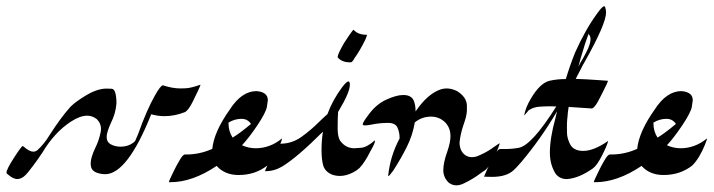

<svg xmlns="http://www.w3.org/2000/svg" viewBox="-69 -544 2226 599"><path d="M-15.1 14.6Q-28.3 14.6 -45.9 -1Q-48.8 -2.4 -48.8 -5.4Q-48.8 -15.1 -27.3 -48.8Q-2 -88.4 2 -88.4L4.4 -86.9Q22.9 -70.8 34.7 -70.8Q41 -70.8 46.9 -74.7Q69.3 -95.2 85 -121.6Q120.6 -177.2 150.9 -210.9Q168 -228 201.7 -247.8Q235.4 -267.6 263.7 -267.6Q264.6 -267.6 279.3 -267.1Q293.9 -266.6 294.4 -221.7Q291.5 -188.5 277.3 -161.1Q263.7 -130.9 263.7 -117.2Q263.7 -100.6 277.1 -93.5Q290.5 -86.4 306.6 -86.4Q335 -86.4 352.5 -104L361.8 -125.5Q388.7 -201.2 414.6 -246.6Q432.1 -277.8 439.5 -277.8Q468.8 -268.1 493.7 -268.1Q495.6 -268.1 510.5 -268.6Q525.4 -269 556.6 -279.8Q556.2 -274.9 532.2 -226.6Q518.1 -198.2 506.8 -193.8Q475.1 -181.6 444.3 -181.6Q423.3 -181.6 402.8 -187.5Q328.1 -0.5 258.8 -0.5Q220.7 -2.4 215.3 -22.5Q213.9 -27.8 213.9 -34.2Q213.9 -52.2 228 -82Q239.3 -104.5 244.6 -129.9Q246.1 -136.2 246.1 -142.1Q246.1 -159.7 232.9 -172.4Q219.2 -183.1 203.1 -183.1Q180.7 -183.1 152.3 -164.6Q101.1 -131.3 63.5 -68.4Q48.3 -45.4 31.7 -23.4Q28.8 -20.5 26.4 -16.6Q19.5 -7.3 11.7 1Q-1 14.6 -15.1 14.6Z M462.9 24.4H458V23.9Q458 20 474.6 -13.2Q481.9 -28.3 489.3 -40.5Q501 -62 507.8 -62H512.2Q554.2 -62 593.3 -79.6Q598.6 -132.8 647.5 -201.7Q684.6 -259.8 731.4 -259.8Q766.6 -256.8 766.6 -231.4Q766.6 -228.5 763.7 -210.9Q760.7 -193.4 734.9 -154.5Q709 -115.7 686 -90.8Q706.5 -81.5 728.5 -81.5Q773.4 -81.5 810.5 -111.8L811 -112.3V-111.3Q811 -108.9 804.7 -92.8Q787.1 -49.3 764.6 -27.3Q727.1 2 675.3 2Q632.3 2 606.9 -26.4Q531.2 24.4 462.9 24.4ZM656.7 -114.7Q678.2 -127.4 713.9 -157.2L711.4 -161.1Q701.2 -173.3 685.1 -173.3Q663.1 -173.3 644 -161.6V-158.2Q644 -134.3 656.7 -114.7Z M991.2 4.9Q978.5 4.9 966.3 0.5Q945.3 -8.8 939.7 -26.9Q934.1 -44.9 934.1 -76.2Q934.1 -105.5 938.5 -133.3Q857.4 -52.2 811 -24.4Q786.6 -9.8 757.8 -9.8Q757.8 -12.7 774.4 -47.4L781.2 -60.1Q797.9 -95.7 807.6 -95.7Q842.3 -96.2 871.1 -116.7Q899.9 -137.2 924.8 -162.1Q935.1 -172.4 952.6 -188Q968.3 -231.4 998.5 -272Q1012.2 -290 1018.1 -290Q1022.5 -290 1022.5 -279.3Q1022.5 -255.4 985.8 -194.8Q984.4 -179.7 984.4 -143.6Q984.4 -118.7 991.2 -106.4Q1008.3 -81.5 1036.6 -81.5Q1040 -81.5 1057.9 -83Q1075.7 -84.5 1099.6 -105.5H1100.6Q1101.1 -105.5 1101.1 -105Q1101.1 -97.2 1086.4 -71.8Q1069.3 -37.6 1052.7 -20Q1036.1 -4.9 1012.2 2Q1001.5 4.9 991.2 4.9ZM1025.4 -349.6H1022.5Q997.1 -349.6 984.4 -365.2V-366.7Q984.4 -375 1004.9 -410.6Q1005.9 -411.6 1010 -418.2Q1014.2 -424.8 1019.5 -432.6Q1032.2 -451.2 1034.2 -451.2Q1047.4 -435.5 1075.2 -435.5Q1075.7 -435.5 1075.7 -434.6Q1075.7 -432.1 1071.8 -422.9Q1071.3 -421.9 1071.3 -421.4Q1053.7 -385.3 1035.6 -360.4Q1035.6 -359.4 1032 -354.5Q1028.3 -349.6 1025.4 -349.6Z M1354.5 34.2Q1340.8 34.2 1329.1 24.4Q1314 7.8 1314 -12.7Q1314 -37.1 1326.7 -71.8Q1336.4 -100.6 1336.4 -118.7Q1336.4 -149.4 1314.5 -167Q1297.9 -180.2 1276.4 -180.2Q1247.1 -180.2 1225.1 -162.1Q1218.3 -121.6 1199.7 -84.7Q1181.2 -47.9 1157.7 -11.7Q1145.5 5.4 1142.6 5.4Q1142.1 5.4 1142.1 3.9Q1147.9 -55.7 1177.7 -112.3Q1177.7 -131.8 1170.9 -146.2Q1164.1 -160.6 1141.6 -160.6Q1115.7 -160.6 1089.8 -155.3Q1077.6 -152.8 1070.8 -152.8Q1062.5 -152.8 1062.5 -156.2Q1062.5 -162.6 1084.7 -191.2Q1106.9 -219.7 1135.7 -232.9Q1167.5 -247.6 1189 -247.6Q1213.4 -247.6 1221.2 -231.4Q1227.5 -217.8 1227.5 -196.3Q1264.6 -251 1305.7 -265.1Q1314.9 -268.1 1324.2 -268.1Q1340.3 -268.1 1356.9 -259.8Q1387.7 -240.7 1387.7 -213.4Q1387.7 -212.4 1387.5 -197.5Q1387.2 -182.6 1376 -151.4Q1366.7 -123 1364.7 -98.6Q1365.2 -74.7 1379.9 -62Q1389.6 -53.7 1403.3 -53.7Q1410.6 -53.7 1418.9 -56.2Q1447.8 -67.4 1472.7 -85.9Q1488.8 -97.2 1489.7 -97.2Q1489.7 -92.8 1483.4 -77.6Q1481 -72.8 1479.5 -68.8Q1459.5 -23.9 1443.4 -12.2Q1437.5 -8.8 1429.7 -2.9Q1406.7 14.6 1377.9 28.3Q1365.7 34.2 1354.5 34.2Z M1701.7 14.6H1698.2Q1678.2 14.6 1665 -1Q1646.5 -29.8 1646.5 -67.9Q1646.5 -113.3 1664.1 -176.3Q1665 -179.2 1665.5 -182.6Q1668.9 -195.3 1668.9 -196.8Q1619.1 -111.8 1556.2 -37.1Q1555.7 -36.1 1554.7 -35.6Q1544.9 -23.9 1533.7 -13.2Q1511.2 7.8 1466.3 7.8L1441.4 7.3V6.8Q1441.4 5.4 1450.7 -15.1L1461.9 -38.6L1464.8 -43.9Q1482.4 -79.1 1491.2 -79.1H1507.8Q1528.8 -79.1 1549.8 -83Q1590.3 -90.8 1666.5 -211.9L1647 -212.4Q1633.8 -212.4 1614.7 -211.2Q1595.7 -210 1580.6 -200.2Q1577.1 -195.8 1573.7 -191.9Q1570.3 -188 1568.6 -186Q1566.9 -184.1 1566.4 -184.1V-184.6Q1570.8 -208.5 1586.4 -234.9Q1615.2 -284.7 1645.5 -292Q1668.9 -297.4 1696.3 -297.4Q1709 -339.8 1725.1 -379.9Q1757.8 -453.1 1795.4 -503.9Q1810.1 -524.4 1815.9 -524.4Q1817.9 -524.4 1818.8 -522Q1821.8 -513.7 1821.8 -504.9Q1821.8 -469.7 1754.9 -350.6Q1748.5 -340.3 1745.6 -333.5L1727.1 -297.9Q1760.3 -296.9 1793.5 -294.4L1827.1 -292L1827.6 -291.5Q1827.6 -288.1 1810.5 -254.4L1796.4 -227.1Q1784.7 -206.5 1777.3 -205.6Q1740.2 -208.5 1705.1 -210.4Q1702.1 -193.4 1701.2 -176.3L1700.7 -173.8Q1699.7 -161.6 1699.7 -146.5Q1699.7 -141.6 1700 -128.2Q1700.2 -114.7 1708 -97.2Q1718.3 -73.2 1750.5 -73.2Q1783.2 -73.2 1827.1 -103.5L1827.6 -104L1828.1 -103.5Q1828.1 -101.6 1825.2 -94.2Q1823.2 -89.4 1821.3 -84.2Q1819.3 -79.1 1817.4 -75.7L1810.1 -60.5Q1793.9 -28.3 1781.2 -19Q1738.8 11.2 1701.7 14.6ZM1735.4 -335.9 1741.7 -348.1Q1748 -357.4 1760.7 -382.3Q1773.4 -407.2 1773.4 -421.9Q1773.4 -430.2 1769 -435.5Q1767.6 -437 1767.6 -439.5Q1761.7 -424.3 1756.8 -409.2Q1740.2 -356 1735.4 -335.9Z M1788.6 24.4H1783.7V23.9Q1783.7 20 1800.3 -13.2Q1807.6 -28.3 1814.9 -40.5Q1826.7 -62 1833.5 -62H1837.9Q1879.9 -62 1918.9 -79.6Q1924.3 -132.8 1973.1 -201.7Q2010.3 -259.8 2057.1 -259.8Q2092.3 -256.8 2092.3 -231.4Q2092.3 -228.5 2089.4 -210.9Q2086.4 -193.4 2060.5 -154.5Q2034.7 -115.7 2011.7 -90.8Q2032.2 -81.5 2054.2 -81.5Q2099.1 -81.5 2136.2 -111.8L2136.7 -112.3V-111.3Q2136.7 -108.9 2130.4 -92.8Q2112.8 -49.3 2090.3 -27.3Q2052.7 2 2001 2Q1958 2 1932.6 -26.4Q1856.9 24.4 1788.6 24.4ZM1982.4 -114.7Q2003.9 -127.4 2039.6 -157.2L2037.1 -161.1Q2026.9 -173.3 2010.7 -173.3Q1988.8 -173.3 1969.7 -161.6V-158.2Q1969.7 -134.3 1982.4 -114.7Z"/></svg>

Font: Terrible Cursive
Style: Regular
Weight: 400
Designer: GGBotNet
Foundry: GGBotNet
Version: 1.00